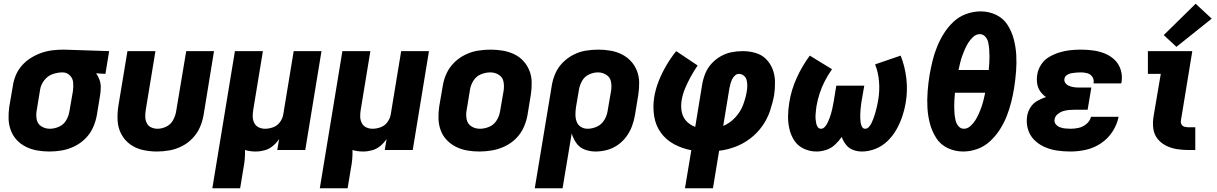

<svg xmlns="http://www.w3.org/2000/svg" viewBox="-20 -804 6520 1029"><path d="M245 8Q279 8 313 2Q347 -4 379.5 -20Q412 -36 438 -62Q464 -88 478.5 -120.5Q493 -153 499 -187L517 -297Q520 -317 520 -337.5Q520 -358 513 -377Q506 -396 495 -411L545 -408L565 -530L322 -538H321Q292 -538 262 -534.5Q232 -531 203 -521Q174 -511 147 -494.5Q120 -478 98.5 -454Q77 -430 65 -401.5Q53 -373 49 -344L30 -234Q25 -200 26 -167.5Q27 -135 38 -105.5Q49 -76 70 -53.5Q91 -31 119.5 -17Q148 -3 180 2.5Q212 8 245 8ZM247 -114Q222 -114 201.5 -127Q181 -140 176.5 -164.5Q172 -189 177 -214L195 -324Q199 -350 217 -373.5Q235 -397 261.5 -406.5Q288 -416 315 -416Q338 -416 354 -400.5Q370 -385 372 -362Q374 -339 371 -317L352 -207Q348 -182 334.5 -159Q321 -136 296.5 -125Q272 -114 247 -114Z M821 8Q854 8 888 2Q922 -4 954 -20Q986 -36 1011.5 -62.5Q1037 -89 1051 -121Q1065 -153 1071 -187L1127 -530H978L924 -207Q920 -183 907.5 -160Q895 -137 871.5 -125.5Q848 -114 824 -114Q806 -114 790 -121.5Q774 -129 766.5 -144.5Q759 -160 758.5 -178Q758 -196 761 -214L813 -530H663L614 -234Q608 -194 610.5 -155.5Q613 -117 630.5 -84.5Q648 -52 677.5 -30.5Q707 -9 744.5 -0.5Q782 8 821 8Z M1118 205H1267L1284 102Q1289 77 1291.5 51Q1294 25 1293 0Q1320 8 1350 8Q1374 8 1398 1.5Q1422 -5 1442 -21.5Q1462 -38 1476 -59L1466 0H1616L1703 -530H1554L1498 -190Q1494 -168 1480 -149Q1466 -130 1444 -122Q1422 -114 1401 -114Q1382 -114 1366.5 -121.5Q1351 -129 1343 -144.5Q1335 -160 1334.5 -178Q1334 -196 1337 -214L1389 -530H1239Z M1694 205H1843L1860 102Q1865 77 1867.5 51Q1870 25 1869 0Q1896 8 1926 8Q1950 8 1974 1.5Q1998 -5 2018 -21.5Q2038 -38 2052 -59L2042 0H2192L2279 -530H2130L2074 -190Q2070 -168 2056 -149Q2042 -130 2020 -122Q1998 -114 1977 -114Q1958 -114 1942.5 -121.5Q1927 -129 1919 -144.5Q1911 -160 1910.5 -178Q1910 -196 1913 -214L1965 -530H1815Z M2549 8Q2583 8 2617.5 2Q2652 -4 2685 -19.5Q2718 -35 2744.5 -61Q2771 -87 2786 -120Q2801 -153 2807 -187L2825 -297Q2830 -330 2829.5 -363Q2829 -396 2817.5 -425Q2806 -454 2785 -477Q2764 -500 2735.5 -513.5Q2707 -527 2675 -532.5Q2643 -538 2610 -538Q2576 -538 2541.5 -532.5Q2507 -527 2474 -511Q2441 -495 2414.5 -469Q2388 -443 2373 -410Q2358 -377 2353 -344L2334 -234Q2329 -200 2330 -167.5Q2331 -135 2342 -105.5Q2353 -76 2374.5 -53.5Q2396 -31 2424 -17Q2452 -3 2484 2.5Q2516 8 2549 8ZM2552 -114Q2526 -114 2506 -127Q2486 -140 2481 -164.5Q2476 -189 2481 -214L2499 -324Q2503 -349 2517.5 -372Q2532 -395 2557 -405.5Q2582 -416 2608 -416Q2633 -416 2653.5 -403Q2674 -390 2678.5 -366Q2683 -342 2679 -317L2660 -207Q2656 -182 2641.5 -158.5Q2627 -135 2602 -124.5Q2577 -114 2552 -114Z M2846 205H2995L3044 -89Q3052 -61 3069 -37Q3086 -13 3113.5 -2.5Q3141 8 3172 8Q3202 8 3232.5 0Q3263 -8 3290 -26.5Q3317 -45 3336.5 -71.5Q3356 -98 3367 -127.5Q3378 -157 3383 -187L3401 -297Q3406 -330 3405.5 -362.5Q3405 -395 3393.5 -424.5Q3382 -454 3361 -476.5Q3340 -499 3312 -513Q3284 -527 3251.5 -532.5Q3219 -538 3187 -538Q3153 -538 3119 -532.5Q3085 -527 3053 -510.5Q3021 -494 2995.5 -468Q2970 -442 2956 -409.5Q2942 -377 2937 -344ZM3129 -114Q3109 -114 3093 -124Q3077 -134 3070.5 -152Q3064 -170 3064 -190Q3064 -210 3067 -230L3083 -324Q3087 -348 3100 -371Q3113 -394 3137 -405Q3161 -416 3185 -416Q3209 -416 3229.5 -403Q3250 -390 3254.5 -366Q3259 -342 3255 -317L3236 -207Q3232 -182 3217.5 -159Q3203 -136 3178.5 -125Q3154 -114 3129 -114Z M3651 205H3801L3834 4Q3877 -1 3920 -17Q3963 -33 4000.5 -61.5Q4038 -90 4065 -128Q4092 -166 4106.5 -209Q4121 -252 4129 -295Q4134 -330 4133.5 -365.5Q4133 -401 4121 -432.5Q4109 -464 4085.5 -487.5Q4062 -511 4028.5 -520.5Q3995 -530 3960 -530Q3930 -530 3900 -524Q3870 -518 3842 -502Q3814 -486 3792.5 -462Q3771 -438 3759.5 -409Q3748 -380 3743 -350L3706 -124Q3678 -134 3658.5 -155Q3639 -176 3633.5 -205.5Q3628 -235 3633 -265Q3638 -298 3651.5 -330Q3665 -362 3682 -393Q3699 -424 3719 -453L3604 -530Q3575 -494 3551 -453Q3527 -412 3510 -369Q3493 -326 3486 -282Q3478 -231 3486 -181Q3494 -131 3522 -92.5Q3550 -54 3593 -31Q3636 -8 3685 1ZM3856 -129 3889 -330Q3891 -342 3894.5 -354Q3898 -366 3903 -377.5Q3908 -389 3918 -398.5Q3928 -408 3940 -408Q3955 -408 3966.5 -398.5Q3978 -389 3981.5 -374.5Q3985 -360 3985 -344.5Q3985 -329 3982 -313Q3976 -277 3962 -240.5Q3948 -204 3920 -174Q3892 -144 3856 -129Z M4356 8Q4381 8 4407.5 -0.5Q4434 -9 4455 -28.5Q4476 -48 4491 -70Q4499 -48 4513.5 -29Q4528 -10 4551 -1Q4574 8 4599 8Q4636 8 4672.5 -6.5Q4709 -21 4737.5 -49Q4766 -77 4785 -111Q4804 -145 4816 -181Q4828 -217 4834 -253Q4845 -319 4837.5 -383.5Q4830 -448 4807 -506L4670 -459Q4687 -416 4691 -367.5Q4695 -319 4687 -270Q4685 -259 4683 -248.5Q4681 -238 4678.5 -227.5Q4676 -217 4673 -206Q4670 -195 4666.5 -184.5Q4663 -174 4659 -163.5Q4655 -153 4650 -143Q4645 -133 4636.5 -123.5Q4628 -114 4617 -114Q4605 -114 4599.5 -125Q4594 -136 4592.5 -147Q4591 -158 4590.5 -170Q4590 -182 4590.5 -193.5Q4591 -205 4592 -217Q4593 -229 4594.5 -241Q4596 -253 4598 -265L4612 -345H4462L4449 -265Q4447 -253 4444.5 -241Q4442 -229 4439.5 -217Q4437 -205 4433.5 -193.5Q4430 -182 4425.5 -170Q4421 -158 4415.5 -146.5Q4410 -135 4401 -124.5Q4392 -114 4380 -114Q4368 -114 4362 -124Q4356 -134 4354 -144.5Q4352 -155 4351 -166.5Q4350 -178 4351 -189.5Q4352 -201 4353 -213Q4354 -225 4356 -236Q4362 -270 4373 -304Q4384 -338 4401 -370.5Q4418 -403 4439 -433L4320 -506Q4278 -449 4249 -384.5Q4220 -320 4210 -254Q4204 -218 4203.5 -182Q4203 -146 4211 -112Q4219 -78 4237.5 -50Q4256 -22 4288 -7Q4320 8 4356 8Z M5142 8Q5180 8 5218 -5.5Q5256 -19 5286.5 -47.5Q5317 -76 5339 -110.5Q5361 -145 5375.5 -182Q5390 -219 5399.5 -257Q5409 -295 5415 -332Q5422 -377 5425.5 -421.5Q5429 -466 5426.5 -509.5Q5424 -553 5413 -594.5Q5402 -636 5379.5 -671Q5357 -706 5318.5 -724.5Q5280 -743 5235 -743Q5198 -743 5159.5 -729.5Q5121 -716 5090.5 -687.5Q5060 -659 5038.5 -624.5Q5017 -590 5002 -553Q4987 -516 4978 -478.5Q4969 -441 4962 -403Q4955 -359 4951.5 -314Q4948 -269 4950.5 -225.5Q4953 -182 4964 -141Q4975 -100 4997.5 -64.5Q5020 -29 5059 -10.5Q5098 8 5142 8ZM5146 -114Q5128 -114 5116.5 -128Q5105 -142 5101 -160Q5097 -178 5095.5 -196Q5094 -214 5094 -232.5Q5094 -251 5095 -269.5Q5096 -288 5098 -307H5260Q5256 -288 5251.5 -269.5Q5247 -251 5240.5 -232Q5234 -213 5226 -195Q5218 -177 5207.5 -160Q5197 -143 5181 -128.5Q5165 -114 5146 -114ZM5117 -429Q5121 -447 5125.5 -466Q5130 -485 5136.5 -503.5Q5143 -522 5151 -540Q5159 -558 5169.5 -575Q5180 -592 5196 -606.5Q5212 -621 5231 -621Q5249 -621 5261 -607Q5273 -593 5276.5 -575.5Q5280 -558 5281.5 -539.5Q5283 -521 5283 -502.5Q5283 -484 5282 -465.5Q5281 -447 5279 -429Z M5718 8Q5759 8 5801 -1.5Q5843 -11 5880.5 -36Q5918 -61 5942.5 -99Q5967 -137 5975 -178H5827Q5822 -156 5803 -140Q5784 -124 5762 -119Q5740 -114 5718 -114Q5703 -114 5688.5 -115.5Q5674 -117 5660.5 -122Q5647 -127 5638 -138.5Q5629 -150 5632 -164Q5634 -180 5647.5 -191.5Q5661 -203 5676.5 -208Q5692 -213 5708 -214.5Q5724 -216 5740 -216H5809L5829 -335H5759Q5746 -335 5733.5 -337Q5721 -339 5709 -344Q5697 -349 5689.5 -359.5Q5682 -370 5685 -383Q5687 -395 5699 -402.5Q5711 -410 5723.5 -412Q5736 -414 5748.5 -415Q5761 -416 5773 -416Q5791 -416 5807.5 -411.5Q5824 -407 5834 -392.5Q5844 -378 5841 -360V-357H5989Q5990 -362 5991 -366Q5996 -400 5986 -431Q5976 -462 5953.5 -483.5Q5931 -505 5901.5 -517Q5872 -529 5839.5 -533.5Q5807 -538 5773 -538Q5745 -538 5716.5 -535Q5688 -532 5659.5 -523.5Q5631 -515 5604 -499.5Q5577 -484 5560 -458Q5543 -432 5539 -404Q5535 -380 5538.5 -356.5Q5542 -333 5555 -314.5Q5568 -296 5586 -284Q5562 -276 5539.5 -263.5Q5517 -251 5503 -229Q5489 -207 5485 -183Q5479 -146 5489 -112Q5499 -78 5523 -54Q5547 -30 5579 -16Q5611 -2 5646 3Q5681 8 5718 8Z M6349 0H6386V-122H6349Q6338 -122 6327.5 -125Q6317 -128 6312 -137.5Q6307 -147 6309 -158L6370 -530H6132V-408H6201L6162 -178Q6157 -146 6161 -115Q6165 -84 6183.5 -60.5Q6202 -37 6229 -23.5Q6256 -10 6286.5 -5Q6317 0 6349 0ZM6285 -553 6474 -704 6388 -784 6217 -616Z"/></svg>

Font: Iosevka Sparkle Heavy Oblique
Style: Regular
Weight: 900
Italic angle: -9°
Designer: Belleve Invis
Foundry: Belleve Invis
Version: Version 4.5.0; ttfautohint (v1.8.3)